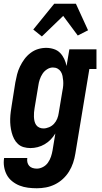

<svg xmlns="http://www.w3.org/2000/svg" viewBox="-28 -784 548 1027"><path d="M169 223Q145 223 121.5 220Q98 217 76.5 208.5Q55 200 37 185.5Q19 171 8.5 151.5Q-2 132 -6 108.5Q-10 85 -6 61H118Q116 73 118.5 84Q121 95 128 103Q135 111 146 114.5Q157 118 169 118Q185 118 201.5 109.5Q218 101 228.5 86Q239 71 244.5 54.5Q250 38 253 21L268 -70Q257 -52 243 -37.5Q229 -23 211 -12.5Q193 -2 173.5 3Q154 8 135 8Q116 8 98.5 3Q81 -2 68 -14Q55 -26 47 -42Q39 -58 34.5 -75.5Q30 -93 28 -111Q26 -129 26.5 -148Q27 -167 29.5 -186Q32 -205 35 -223L54 -343Q58 -365 63.5 -386.5Q69 -408 79 -428.5Q89 -449 102.5 -467.5Q116 -486 135 -500.5Q154 -515 175.5 -521.5Q197 -528 219 -528Q240 -528 260 -521.5Q280 -515 293.5 -501Q307 -487 315.5 -469Q324 -451 328 -431L343 -520H488V-415H450L375 38Q371 63 363 87Q355 111 341.5 133Q328 155 308.5 173Q289 191 265.5 202.5Q242 214 217.5 218.5Q193 223 169 223ZM204 -97Q219 -97 234.5 -103.5Q250 -110 261 -122Q272 -134 278 -149Q284 -164 286 -179L306 -299Q309 -313 310 -326Q311 -339 310 -352Q309 -365 306.5 -377.5Q304 -390 297.5 -400.5Q291 -411 280 -417Q269 -423 255 -423Q239 -423 224 -413.5Q209 -404 199.5 -389.5Q190 -375 184.5 -358.5Q179 -342 177 -326L157 -206Q155 -194 154 -182.5Q153 -171 153.5 -159Q154 -147 156.5 -136Q159 -125 165 -116Q171 -107 181.5 -102Q192 -97 204 -97ZM196 -589 150 -626 262 -764H378L443 -622L435 -618L388 -594L310 -699Z"/></svg>

Font: Iosevka Curly Slab Extrabold
Style: Italic
Weight: 800
Italic angle: -9°
Monospace: yes
Designer: Belleve Invis
Foundry: Belleve Invis
Version: Version 22.1.2; ttfautohint (v1.8.4)